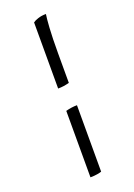

<svg xmlns="http://www.w3.org/2000/svg" viewBox="-184 -869 796 1138"><g transform="rotate(-20 214.5 -300.0)"><path d="M179 -360V-777Q189 -785 211.5 -792.5Q234 -800 262 -800Q258 -777 254 -716Q250 -655 250 -556V-370Q232 -365 214.5 -362.5Q197 -360 179 -360ZM179 200V-219Q197 -224 215 -226.5Q233 -229 250 -229V190Q243 193 223.5 196.5Q204 200 179 200Z"/></g></svg>

Font: Texturina 12pt Medium
Style: Regular
Weight: 500
Designer: Guillermo Torres Carreño
Foundry: Omnibus-Type
Version: Version 1.002